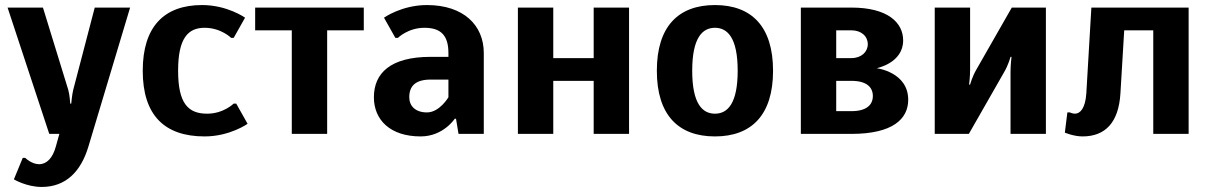

<svg xmlns="http://www.w3.org/2000/svg" viewBox="-20 -530 4795 760"><path d="M270 -175C265 -155 262 -120 262 -120H258C258 -120 256 -155 250 -175L150 -500H10L175 0H215L201 50C189 95 165 120 135 120C105 120 80 95 80 95H70L35 180C35 180 85 210 145 210C240 210 300 150 330 50L495 -500H355Z M790 -420C855 -420 895 -380 895 -380H905L950 -460C950 -460 880 -510 780 -510C630 -510 545 -425 545 -250C545 -75 630 10 790 10C890 10 960 -40 960 -40L915 -120H905C905 -120 865 -80 800 -80C725 -80 685 -120 685 -250C685 -380 725 -420 790 -420Z M1420 -500H990V-410H1135V0H1275V-410H1420Z M1755 -305H1685C1525 -305 1460 -240 1460 -145C1460 -55 1525 10 1645 10C1735 10 1780 -60 1780 -60H1785L1795 0H1895V-320C1895 -430 1815 -510 1670 -510C1570 -510 1500 -460 1500 -460L1545 -380H1555C1555 -380 1595 -420 1660 -420C1725 -420 1755 -390 1755 -320ZM1755 -145C1755 -145 1720 -85 1670 -85C1625 -85 1600 -110 1600 -145C1600 -190 1625 -215 1685 -215H1755Z M2470 -500H2330V-300H2170V-500H2030V0H2170V-210H2330V0H2470Z M2900 -250C2900 -120 2860 -80 2810 -80C2760 -80 2720 -120 2720 -250C2720 -380 2760 -420 2810 -420C2860 -420 2900 -380 2900 -250ZM3040 -250C3040 -425 2955 -510 2810 -510C2665 -510 2580 -425 2580 -250C2580 -75 2665 10 2810 10C2955 10 3040 -75 3040 -250Z M3450 -260C3450 -260 3555 -280 3555 -370C3555 -440 3495 -500 3350 -500H3150V0H3350C3515 0 3575 -60 3575 -135C3575 -245 3450 -260 3450 -260ZM3350 -410C3390 -410 3415 -386 3415 -355C3415 -325 3390 -300 3350 -300H3290V-410ZM3350 -210C3410 -210 3435 -185 3435 -150C3435 -115 3410 -90 3350 -90H3290V-210Z M3985 -500 3845 -255C3828 -226 3820 -195 3820 -195H3816C3816 -195 3820 -225 3820 -255V-500H3680V0H3815L3955 -245C3972 -274 3980 -305 3980 -305H3984C3984 -305 3980 -275 3980 -245V0H4120V-500Z M4235 -80C4225 -80 4215 -85 4215 -85H4205L4195 -5C4195 -5 4230 10 4265 10C4355 10 4408 -45 4415 -160L4430 -410H4545V0H4685V-500H4300L4280 -160C4276 -100 4255 -80 4235 -80Z"/></svg>

Font: Scada
Style: Bold
Weight: 700
Designer: Jovanny Lemonad
Foundry: Jovanny Lemonad
Version: Version 3.005